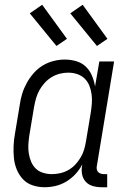

<svg xmlns="http://www.w3.org/2000/svg" viewBox="-20 -778 540 806"><path d="M167 8Q141 8 117 0Q93 -8 76.5 -25.5Q60 -43 50.5 -66Q41 -89 38.5 -114Q36 -139 37 -165Q38 -191 43 -218L63 -338Q66 -361 73 -384Q80 -407 92 -429Q104 -451 121 -470.5Q138 -490 159.5 -503Q181 -516 205 -522Q229 -528 252 -528Q277 -528 300.5 -521Q324 -514 340.5 -498Q357 -482 366 -460.5Q375 -439 379 -415L397 -520H459L387 -84Q385 -76 386 -69Q387 -62 391 -57Q395 -52 402 -49.5Q409 -47 416 -47H430V8H407Q388 8 370 3Q352 -2 340 -15Q328 -28 324.5 -46.5Q321 -65 325 -84V-87Q314 -66 297 -47.5Q280 -29 258.5 -16Q237 -3 213.5 2.5Q190 8 167 8ZM198 -47Q215 -47 233 -51Q251 -55 267.5 -64.5Q284 -74 296.5 -87.5Q309 -101 318.5 -117Q328 -133 333 -150Q338 -167 341 -185L361 -305Q364 -324 365.5 -343.5Q367 -363 364.5 -382Q362 -401 355 -418.5Q348 -436 335 -448.5Q322 -461 304 -467Q286 -473 266 -473Q249 -473 231 -468.5Q213 -464 196.5 -454Q180 -444 167 -429.5Q154 -415 145 -398.5Q136 -382 131 -364Q126 -346 123 -329L103 -209Q100 -189 99 -170Q98 -151 101 -133Q104 -115 111 -98.5Q118 -82 130.5 -70Q143 -58 161 -52.5Q179 -47 198 -47ZM387 -585 275 -722 327 -758 431 -615ZM217 -585 105 -722 157 -758 261 -615Z"/></svg>

Font: Iosevka Curly Slab Light
Style: Italic
Weight: 300
Italic angle: -9°
Monospace: yes
Designer: Belleve Invis
Foundry: Belleve Invis
Version: Version 22.1.2; ttfautohint (v1.8.4)